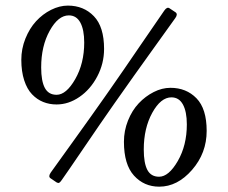

<svg xmlns="http://www.w3.org/2000/svg" viewBox="-20 -662 830 699"><path d="M358.9 -483.9Q358.9 -430.7 334 -383.5Q309.1 -336.4 269.3 -309.1Q229.5 -281.7 186 -281.7Q159.7 -281.7 137.2 -290.8Q114.7 -299.8 96.7 -318.6Q78.6 -337.4 68.1 -369.6Q57.6 -401.9 57.6 -444.3Q57.6 -484.4 72.5 -521.5Q87.4 -558.6 111.3 -584.7Q135.3 -610.8 166 -626.2Q196.8 -641.6 227.1 -641.6Q284.7 -641.6 321.8 -603Q358.9 -564.5 358.9 -483.9ZM395 -283.2Q348.1 -216.3 285.4 -124Q222.7 -31.7 204.6 -6.3Q199.2 1.5 195.6 3.4Q191.9 5.4 186 2L163.6 -13.2Q154.8 -19.5 165 -34.2Q183.1 -59.6 248.3 -150.1Q313.5 -240.7 360.4 -307.6L379.9 -335.4Q426.8 -402.3 493.4 -500.2Q560.1 -598.1 578.1 -623.5Q588.4 -638.2 597.2 -631.8L619.1 -617.2Q628.4 -610.4 618.2 -596.2Q600.1 -570.8 531 -474.6Q461.9 -378.4 415 -311.5ZM186 -316.9Q221.2 -316.9 253.9 -374Q286.6 -431.2 286.6 -507.3Q286.6 -553.7 272.5 -579.8Q258.3 -606 230.5 -606Q191.9 -606 160.9 -550Q129.9 -494.1 129.9 -416.5Q129.9 -366.7 143.3 -341.8Q156.7 -316.9 186 -316.9ZM732.4 -185.5Q732.4 -104.5 679.2 -43.5Q626 17.6 559.6 17.6Q504.4 17.6 467.8 -22.7Q431.2 -63 431.2 -146Q431.2 -186 446 -223.1Q460.9 -260.3 485.1 -285.9Q509.3 -311.5 539.6 -326.9Q569.8 -342.3 600.6 -342.3Q658.2 -342.3 695.3 -304.2Q732.4 -266.1 732.4 -185.5ZM559.1 -18.6Q594.2 -18.6 627.2 -75.7Q660.2 -132.8 660.2 -209Q660.2 -255.4 646 -281.5Q631.8 -307.6 604 -307.6Q565.4 -307.6 534.4 -251.5Q503.4 -195.3 503.4 -117.7Q503.4 -67.9 516.6 -43.2Q529.8 -18.6 559.1 -18.6Z"/></svg>

Font: Cooper*
Style: Regular
Weight: 400
Designer: Owen Earl
Foundry: indestructible type*
Version: Version 0.001